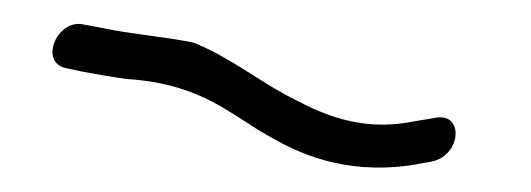

<svg xmlns="http://www.w3.org/2000/svg" viewBox="-20 -65 437 158"><path d="M34 -9 48 -6C59 -4 70 -2 84 0C147 4 170 30 203 48C224 60 262 79 318 71L335 68C360 63 362 27 338 32L320 35C270 45 235 23 215 13C191 0 167 -19 139 -30C114 -35 87 -37 64 -42L48 -45C27 -49 12 -14 34 -9Z"/></svg>

Font: Stray Cat
Style: UltCnObl
Weight: 400
Version: Version 1.0